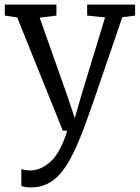

<svg xmlns="http://www.w3.org/2000/svg" viewBox="-20 -566 609 837"><path d="M113 177Q157 177 200 139Q243 101 273 4H254L55 -490L1 -498V-546H226V-498L153 -489L270 -158L306 -51L336 -155L438 -490L360 -498V-546H569V-498L513 -491L491 -426Q423 -226 385 -117Q347 -8 336 18Q296 121 254.5 176.5Q213 232 157 246Q141 251 113 251Q102 251 89.5 249Q77 247 73 244V171Q90 177 113 177Z"/></svg>

Font: Grenzecho Serif
Style: Serif-Regular
Weight: 400
Designer: Dan Reynolds
Foundry: Dan Reynolds
Version: Version 1.001; ttfautohint (v1.1) -l 5 -r 5 -G 72 -x 0 -D la